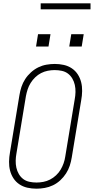

<svg xmlns="http://www.w3.org/2000/svg" viewBox="-20 -1128 565 1156"><path d="M200 8Q200 8 199.5 8Q199 8 199 8Q171 8 144.5 2Q118 -4 96.5 -18.5Q75 -33 61 -54.5Q47 -76 40.5 -101.5Q34 -127 34.5 -155Q35 -183 40 -210L97 -555Q101 -580 109 -604.5Q117 -629 131.5 -651.5Q146 -674 166.5 -692.5Q187 -711 210.5 -722.5Q234 -734 259.5 -738.5Q285 -743 310 -743Q310 -743 310 -743Q310 -743 310 -743Q338 -743 364.5 -737Q391 -731 412.5 -716.5Q434 -702 448 -680.5Q462 -659 468.5 -633.5Q475 -608 474.5 -580Q474 -552 469 -525L412 -180Q408 -155 400 -130.5Q392 -106 377.5 -83.5Q363 -61 343 -42.5Q323 -24 299 -12.5Q275 -1 249.5 3.5Q224 8 200 8ZM200 -29Q220 -29 241 -33Q262 -37 281.5 -47Q301 -57 317.5 -72.5Q334 -88 345 -106.5Q356 -125 363 -145Q370 -165 373 -186L430 -531Q434 -552 434.5 -574Q435 -596 430.5 -616.5Q426 -637 415.5 -655Q405 -673 389 -685Q373 -697 352 -701.5Q331 -706 309 -706Q289 -706 268 -702Q247 -698 227.5 -688Q208 -678 192 -662.5Q176 -647 164.5 -628.5Q153 -610 146.5 -590Q140 -570 136 -549L79 -204Q75 -183 74.5 -161Q74 -139 78.5 -118.5Q83 -98 93.5 -80Q104 -62 120 -50Q136 -38 157 -33.5Q178 -29 200 -29ZM397 -848 409 -922H484L472 -848ZM197 -848 209 -922H284L272 -848ZM525 -1072H225V-1108H525Z"/></svg>

Font: Iosevka SS04 XLt Obl
Style: Regular
Weight: 200
Italic angle: -9°
Monospace: yes
Designer: Belleve Invis
Foundry: Belleve Invis
Version: Version 19.0.0; ttfautohint (v1.8.4)